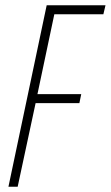

<svg xmlns="http://www.w3.org/2000/svg" viewBox="-20 -708 420 728"><path d="M12 0 157 -688H380L372 -654H186L122 -351H288L281 -317H115L47 0Z"/></svg>

Font: Saira ExtraCondensed Thin
Style: Italic
Weight: 250
Width: 2
Italic angle: -12°
Designer: Hector Gatti with collaboration of the Omnibus-Type team
Foundry: Omnibus-Type
Version: Version 1.101